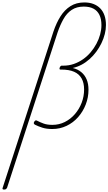

<svg xmlns="http://www.w3.org/2000/svg" viewBox="-129 -1038 888 1573"><path d="M-96 515Q-105 515 -107.5 511Q-110 507 -107 500L309 -780Q333 -851 366.5 -904Q400 -957 448 -987.5Q496 -1018 562 -1018Q604 -1018 636.5 -1005.5Q669 -993 692 -969.5Q715 -946 727 -911.5Q739 -877 739 -833Q739 -797 729.5 -759Q720 -721 702 -684Q684 -647 660 -614.5Q636 -582 605.5 -554.5Q575 -527 540.5 -508.5Q506 -490 467 -481Q508 -471 537 -447Q566 -423 581 -387Q596 -351 596 -303Q596 -240 573.5 -182Q551 -124 511 -78.5Q471 -33 416.5 -7Q362 19 299 19Q252 19 218 8Q184 -3 158 -16Q149 -21 148 -27Q147 -33 151 -40Q156 -48 161.5 -51Q167 -54 175 -49Q200 -36 229 -25.5Q258 -15 301 -15Q355 -15 402 -38.5Q449 -62 484.5 -103Q520 -144 540 -196Q560 -248 560 -305Q560 -359 539.5 -395.5Q519 -432 478 -450Q437 -468 373 -468H366Q362 -468 359.5 -471Q357 -474 360 -484Q364 -493 368 -496.5Q372 -500 376 -500H390Q435 -500 475.5 -514Q516 -528 551 -552.5Q586 -577 613.5 -609.5Q641 -642 661 -679.5Q681 -717 691.5 -756Q702 -795 702 -832Q702 -882 685.5 -916Q669 -950 637 -967Q605 -984 557 -984Q499 -984 458.5 -957Q418 -930 391 -882Q364 -834 343 -773L-71 500Q-75 507 -80 511Q-85 515 -96 515Z"/></svg>

Font: Playwrite RO Thin
Style: Regular
Weight: 250
Version: Version 1.002